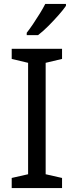

<svg xmlns="http://www.w3.org/2000/svg" viewBox="-20 -964 379 984"><path d="M298 0H40V-52L124 -71V-642L40 -662V-714H298V-662L214 -642V-71L298 -52ZM318 -934Q306 -916 281 -887.5Q256 -859 227.5 -830.5Q199 -802 175 -784H117V-796Q132 -815 149.5 -841Q167 -867 184 -894.5Q201 -922 212 -944H318Z"/></svg>

Font: RS Noto Sans
Style: Regular
Weight: 400
Designer: Monotype Design Team
Foundry: Monotype Imaging Inc.
Version: Version 3.10